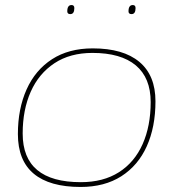

<svg xmlns="http://www.w3.org/2000/svg" viewBox="-20 -732 696 762"><path d="M300 10Q177 10 114 -42.5Q51 -95 51 -200Q51 -300 85.5 -377Q120 -454 186.5 -497Q253 -540 348 -540Q469 -540 533 -486.5Q597 -433 597 -330Q597 -228 562.5 -151.5Q528 -75 461.5 -32.5Q395 10 300 10ZM301 -9Q390 -9 452 -48.5Q514 -88 546 -160Q578 -232 578 -327Q578 -423 519 -472.5Q460 -522 347 -522Q258 -522 196 -481Q134 -440 102 -368Q70 -296 70 -202Q70 -9 301 -9ZM502 -676Q490 -676 490 -687Q490 -712 507 -712Q518 -712 518 -700Q518 -676 502 -676ZM259 -676Q247 -676 247 -687Q247 -712 264 -712Q275 -712 275 -700Q275 -676 259 -676Z"/></svg>

Font: Georama Extended Thin
Style: Italic
Weight: 100
Width: 7
Italic angle: -9°
Designer: Jean-Baptiste Levee
Foundry: Production Type
Version: Version 1.000